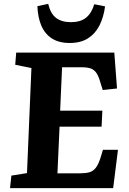

<svg xmlns="http://www.w3.org/2000/svg" viewBox="-20 -976 667 996"><path d="M143 -623 59 -640 64 -703H573L587 -517L513 -509L501 -547Q492 -580 480.5 -597Q469 -614 451.5 -620.5Q434 -627 405 -627H302L292 -402H511L507 -319H289L278 -77H397Q425 -77 444 -82.5Q463 -88 476.5 -105Q490 -122 501 -156L514 -199H592L567 0H32L39 -65L120 -78ZM230 -956Q242 -905 271 -883Q300 -861 348 -861Q397 -861 426 -884Q455 -907 469 -954L525 -943Q518 -888 496.5 -845Q475 -802 437 -777.5Q399 -753 342 -753Q285 -753 248.5 -777Q212 -801 194 -844Q176 -887 174 -944Z"/></svg>

Font: Literata 18pt
Style: Bold Italic
Weight: 700
Italic angle: -2°
Designer: Latin by Veronika Burian and Jose Scaglione. Greek by Irene Vlachou. Cyrillic by Vera Evstafieva
Foundry: TypeTogether
Version: Version 3.103;gftools[0.9.29]